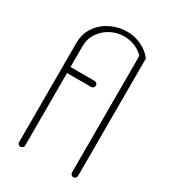

<svg xmlns="http://www.w3.org/2000/svg" viewBox="-187 -866 860 963"><g transform="rotate(30 243.5 -384.0)"><path d="M85 0Q78 0 73.5 -5Q69 -10 69 -17V-590Q69 -645 97 -685Q125 -725 169.5 -746.5Q214 -768 262 -768Q289 -768 316 -760.5Q343 -753 367 -737.5Q391 -722 410 -698V-18Q410 -11 405 -5.5Q400 0 392 0Q385 0 380 -5.5Q375 -11 375 -18V-693Q352 -717 322 -728.5Q292 -740 262 -740Q222 -740 186 -721.5Q150 -703 127 -669.5Q104 -636 104 -590V-472H243Q251 -472 256 -467Q261 -462 261 -455Q261 -448 256 -442.5Q251 -437 243 -437H104V-17Q104 -10 98.5 -5Q93 0 85 0Z"/></g></svg>

Font: Dosis ExtraLight
Style: Regular
Weight: 250
Designer: EdgarTolentino, PabloImpallari, IginoMarini
Foundry: EdgarTolentino, PabloImpallari, IginoMarini
Version: Version 3.001; ttfautohint (v1.8.2)